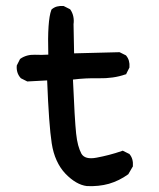

<svg xmlns="http://www.w3.org/2000/svg" viewBox="-20 -626 540 654"><path d="M275.9 7.8Q239.3 3.4 202.6 -34.7Q184.6 -53.7 172.9 -79.6Q161.1 -105.5 156.2 -137.7Q146.5 -200.2 140.6 -352.1L74.7 -348.6H72.8L71.8 -349.1L52.2 -358.9L51.3 -359.4L50.3 -360.4Q42.5 -369.1 39.3 -379.6Q36.1 -390.1 37.1 -401.9V-402.8L37.6 -403.8L47.4 -423.3L48.3 -424.8L49.3 -425.8Q70.3 -440.4 98.6 -439.5Q122.1 -438.5 144.5 -439.9Q141.1 -555.7 154.8 -591.8L155.3 -593.3L156.2 -594.2Q164.1 -601.1 174.1 -603.8Q184.1 -606.4 195.8 -605.5H196.8L197.8 -605L217.3 -595.2L218.8 -594.2L219.7 -593.3Q227.1 -582.5 229.7 -569.8Q232.4 -557.1 230.5 -543.5L232.4 -444.3L385.7 -448.2H387.2L388.2 -447.8L407.7 -438L409.2 -437.5L409.7 -436.5Q422.9 -420.9 420.9 -397V-396L420.4 -395L410.6 -375.5L409.7 -373L407.2 -372.6Q386.2 -365.2 363.5 -362.1Q340.8 -358.9 316.4 -359.4Q272 -360.4 228.5 -355Q234.4 -217.3 239.3 -171.4Q241.7 -148.4 246.3 -131.3Q251 -114.3 257.3 -102.5Q269.5 -81.5 308.6 -88.9Q329.6 -92.8 351.3 -98.4Q373 -104 395.5 -111.8L397.9 -112.8L399.9 -111.8L419.4 -102.1L420.9 -101.6L421.4 -100.6Q434.6 -85 432.6 -60.1V-58.6L431.6 -57.6L418 -34.2L417.5 -33.2L416.5 -32.2Q386.2 -10.3 351.1 0Q333.5 4.9 314.7 6.8Q295.9 8.8 275.9 7.8Z"/></svg>

Font: NaikaiFont
Style: SemiBold
Weight: 600
Version: Version 1.89